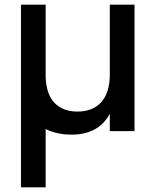

<svg xmlns="http://www.w3.org/2000/svg" viewBox="-20 -560 664 820"><path d="M554.5 -540V0H449V-74.5Q439.5 -56 425 -39.8Q410.5 -23.5 390.8 -11.2Q371 1 344.8 8Q318.5 15 285.5 15Q222.5 15 175 -9V240H69.5V-540H175V-228Q178.5 -155.5 214 -119.5Q249.5 -83.5 311 -83.5Q343 -83.5 368.5 -93.5Q394 -103.5 412 -123.2Q430 -143 439.5 -173Q449 -203 449 -243V-540Z"/></svg>

Font: Vela Sans SemBd
Style: Regular
Weight: 600
Designer: Principal design: Mikhail Sharanda - project Manrope.
Design modification: Ravid Balaliev
Foundry: Mikhail Sharanda
Version: Version 1.001